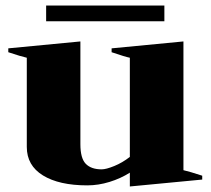

<svg xmlns="http://www.w3.org/2000/svg" viewBox="-20 -661 762 695"><path d="M575 -584H147V-641H575ZM712 -25V-11L450 14V-36Q417 -15 376.5 -2.5Q336 10 296 10Q194 10 135.5 -26Q77 -62 77 -129V-452Q58 -456 10 -472V-486L271 -511V-139Q271 -88 290.5 -68Q310 -48 348 -48Q364 -48 393.5 -60Q423 -72 450 -93V-452Q434 -455 384 -472V-486L644 -511V-45Q666 -40 712 -25Z"/></svg>

Font: Trirong Black
Style: Regular
Weight: 900
Designer: Katatrad Team
Foundry: CadsonDemak
Version: Version 1.001